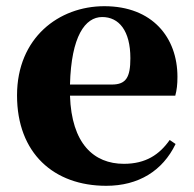

<svg xmlns="http://www.w3.org/2000/svg" viewBox="-20 -583 626 620"><path d="M323 17C427 17 505 -31 547 -118L528 -131C495 -84 451 -54 380 -54C283 -54 211 -119 206 -274H546C551 -293 553 -310 553 -335C553 -462 472 -563 317 -563C170 -563 35 -461 35 -275C35 -88 154 17 323 17ZM206 -310C210 -466 255 -528 310 -528C364 -528 401 -484 401 -395C401 -333 387 -310 341 -310Z"/></svg>

Font: Noto Serif CJK SC Black
Style: Regular
Weight: 900
Designer: Ryoko NISHIZUKA 西塚涼子 (kana & ideographs); Frank Grießhammer (Latin, Greek & Cyrillic); Wenlong ZHANG 张文龙 (bopomofo); San
Foundry: Adobe
Version: Version 2.001;hotconv 1.1.0;makeotfexe 2.6.0